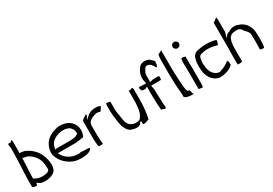

<svg xmlns="http://www.w3.org/2000/svg" viewBox="27 -1495 3316 2333"><g transform="rotate(-30 1685.0 -328.5)"><path d="M34 -2C48 5 69 11 90 11C91 10 94 7 96 6L106 -24L125 -10C131 -6 138 -1 146 4C164 10 189 14 208 14C254 14 291 4 322 -13C344 -24 365 -46 370 -74C372 -82 374 -90 376 -99C379 -116 376 -138 374 -160C368 -215 348 -264 326 -302C289 -360 238 -402 176 -428C162 -433 142 -434 123 -437C120 -437 116 -438 113 -438H106C108 -449 108 -463 108 -476C109 -483 108 -492 108 -500C108 -516 108 -533 109 -549C109 -578 109 -601 105 -625L70 -601C61 -604 57 -608 44 -603C40 -597 42 -584 45 -570V-569C46 -560 48 -553 48 -542V-488C48 -443 45 -394 44 -351L43 -317C40 -242 34 -168 34 -92ZM96 -86V-127C96 -143 97 -158 98 -172C98 -189 100 -218 100 -233H101C103 -270 104 -304 106 -342V-370C110 -368 111 -369 117 -366L118 -365C135 -363 161 -358 177 -352H178C249 -310 308 -248 308 -133C308 -127 311 -116 310 -105C309 -100 308 -94 307 -88V-87C302 -68 277 -64 266 -60H265C247 -56 228 -54 206 -54C162 -52 121 -74 96 -86ZM96 -108H97ZM106 -342H107ZM109 -549H110V-548ZM125 -16ZM206 -47ZM376 -102Z M441 -254C441 -239 442 -226 445 -213C458 -167 485 -124 517 -93C559 -53 612 -20 676 -11C723 -5 770 -6 812 -15C843 -24 873 -37 879 -65C871 -68 859 -72 847 -72H818C797 -72 778 -74 759 -77C750 -72 735 -71 722 -70V-69V-70C619 -75 551 -122 514 -195L509 -204H747C787 -204 824 -211 859 -217H873C884 -240 898 -275 896 -309L893 -336C892 -347 889 -356 885 -366V-367C876 -393 862 -412 844 -430C817 -457 779 -473 732 -479C701 -484 663 -482 640 -474H639C581 -461 528 -432 493 -390C486 -383 480 -375 475 -366V-365C456 -333 443 -298 441 -254ZM505 -256 507 -267C512 -300 522 -322 538 -345C546 -356 555 -362 565 -370C608 -403 692 -429 764 -405C788 -398 805 -380 816 -363C826 -349 831 -332 832 -316H833C833 -311 832 -308 832 -303L836 -297C818 -282 800 -270 771 -266L748 -264C740 -263 733 -262 726 -262H532C526 -262 520 -262 515 -260ZM748 -264ZM896 -306V-307Z M971 -132C971 -124 973 -114 973 -104C973 -79 977 -57 980 -32C997 -25 1021 -24 1041 -29C1043 -43 1039 -59 1037 -76L1036 -95C1036 -96 1035 -101 1035 -102V-122C1034 -136 1033 -152 1033 -166V-288C1033 -323 1050 -342 1068 -355C1089 -369 1112 -381 1143 -387L1159 -392H1160C1180 -392 1196 -387 1211 -382C1215 -387 1218 -392 1224 -399L1238 -421C1243 -423 1244 -425 1248 -431C1247 -436 1239 -448 1219 -452H1214C1199 -454 1182 -457 1168 -454H1167C1126 -454 1091 -438 1067 -418V-417C1065 -416 1065 -415 1059 -410L1017 -374L1046 -428C1044 -432 1041 -438 1038 -443L1004 -420C991 -414 978 -401 971 -389V-158C971 -149 970 -141 971 -132ZM1035 -116Z M1316 -322C1316 -291 1320 -261 1324 -232C1327 -209 1330 -182 1333 -159L1338 -142C1344 -103 1359 -71 1377 -44C1395 -20 1417 -4 1452 1H1453C1475 8 1498 10 1522 6C1533 2 1544 -4 1552 -10C1558 -18 1561 -25 1565 -33L1568 -34L1586 -29L1580 -14C1583 -5 1585 3 1588 12C1614 11 1639 4 1657 -6H1669C1689 -83 1698 -178 1698 -275V-415C1698 -426 1694 -435 1690 -441C1679 -440 1667 -436 1660 -431H1636V-270C1636 -263 1635 -259 1634 -250V-245C1633 -232 1633 -218 1630 -204C1627 -157 1615 -117 1595 -88C1587 -74 1578 -58 1556 -54C1519 -44 1484 -50 1463 -62C1407 -86 1397 -149 1390 -217C1385 -249 1376 -282 1376 -319V-427C1360 -432 1343 -437 1323 -437C1320 -432 1316 -422 1316 -412ZM1377 -44ZM1556 -54H1557Z M1761 -403C1758 -381 1769 -366 1780 -350C1794 -349 1810 -348 1824 -348L1852 -364V-296C1852 -289 1852 -281 1851 -273C1852 -265 1852 -254 1852 -244V-222C1852 -212 1854 -201 1854 -188C1855 -180 1854 -171 1854 -163L1855 -137C1856 -129 1856 -120 1856 -112C1856 -85 1860 -62 1862 -34L1887 -29C1895 -21 1916 -16 1924 -27V-43C1923 -68 1918 -96 1918 -124C1918 -149 1917 -174 1916 -198C1916 -208 1914 -220 1914 -230V-289L1902 -348H1999C2011 -348 2022 -348 2034 -349H2042L2047 -393C2045 -397 2037 -405 2025 -404H2019C2007 -403 1995 -403 1983 -403H1957L1914 -391V-468C1914 -499 1917 -521 1932 -540C1938 -549 1951 -586 1977 -586C2004 -586 2023 -572 2036 -559L2039 -552C2045 -547 2055 -533 2057 -529C2060 -521 2060 -522 2060 -520V-517C2062 -514 2067 -509 2072 -507C2078 -512 2084 -521 2088 -533V-537L2089 -538C2092 -555 2091 -565 2093 -582C2087 -591 2074 -605 2059 -616L2058 -617L2053 -625C2035 -637 2009 -647 1977 -647C1923 -647 1899 -615 1878 -578C1863 -553 1852 -519 1852 -480V-462L1864 -403H1833C1827 -403 1821 -404 1815 -405C1793 -405 1770 -410 1761 -403Z M2161 -350C2161 -341 2161 -330 2162 -321V-320C2163 -281 2164 -241 2166 -202C2169 -168 2169 -130 2174 -97L2176 -33C2190 -14 2221 -6 2256 -3L2297 -2C2300 -1 2301 -4 2301 -11C2301 -11 2300 -10 2297 -10L2293 -11L2280 -66C2271 -67 2261 -69 2252 -71L2251 -77C2240 -100 2239 -128 2235 -155C2232 -191 2230 -228 2228 -266C2227 -310 2223 -352 2223 -396V-659C2208 -652 2190 -644 2170 -633C2165 -613 2161 -589 2161 -565ZM2256 -3H2257Z M2363 -626C2363 -601 2383 -581 2408 -581C2433 -581 2453 -600 2453 -624C2453 -649 2431 -669 2407 -669C2382 -669 2363 -650 2363 -626ZM2379 -364C2379 -337 2381 -314 2381 -286V-24C2396 -20 2416 -17 2436 -16C2440 -28 2443 -45 2443 -62V-286C2443 -314 2441 -337 2441 -364V-446C2426 -451 2408 -454 2388 -455C2383 -442 2379 -425 2379 -408Z M2522 -308C2519 -275 2520 -244 2523 -209C2526 -163 2538 -130 2557 -98C2578 -60 2613 -32 2659 -19C2680 -14 2706 -17 2726 -19C2771 -27 2806 -39 2828 -54H2829C2847 -64 2858 -74 2867 -85L2865 -110L2866 -111C2870 -126 2859 -143 2851 -148C2833 -131 2812 -118 2786 -105C2769 -96 2750 -88 2729 -83C2724 -80 2717 -73 2701 -75C2627 -85 2588 -153 2584 -235C2582 -245 2580 -257 2580 -268C2580 -283 2582 -297 2585 -312C2587 -334 2591 -351 2602 -365C2609 -373 2618 -375 2625 -377C2653 -386 2684 -391 2717 -391C2778 -391 2820 -377 2852 -368C2859 -384 2865 -405 2869 -427C2867 -430 2862 -435 2855 -437C2828 -443 2790 -452 2736 -452C2691 -452 2649 -447 2609 -438C2558 -428 2537 -393 2526 -337C2525 -328 2524 -320 2522 -308Z M2941 -72C2941 -62 2942 -53 2943 -45C2960 -40 2989 -43 3007 -49V-244C3007 -258 3008 -269 3009 -282C3009 -283 3010 -284 3011 -288C3012 -319 3021 -345 3032 -367C3045 -389 3062 -405 3095 -409C3108 -411 3124 -413 3140 -413H3142L3143 -412C3178 -412 3204 -389 3215 -359C3219 -356 3224 -352 3228 -348L3237 -339C3250 -321 3268 -305 3268 -274C3269 -259 3269 -243 3269 -228V-130C3269 -109 3267 -89 3266 -68C3279 -63 3298 -58 3319 -58C3326 -67 3329 -88 3330 -108L3331 -136V-137C3332 -139 3331 -141 3331 -144H3332C3333 -159 3333 -173 3333 -188C3333 -207 3331 -225 3331 -244C3331 -279 3327 -315 3315 -342C3303 -370 3284 -403 3259 -421C3237 -438 3216 -452 3184 -459H3182C3171 -470 3153 -469 3132 -469C3104 -469 3072 -459 3056 -443H3054C3029 -438 3017 -428 3005 -413L2985 -389L3007 -464V-632C3007 -647 3004 -660 3000 -671C2988 -664 2978 -655 2969 -646L2943 -629V-272C2943 -247 2941 -217 2941 -194ZM3268 -267H3269Z"/></g></svg>

Font: SolarCharger
Style: 350
Weight: 300
Designer: Mew Too
Foundry: Cannot Into Space Fonts/KineticPlasma Fonts
Version: Version 1.100